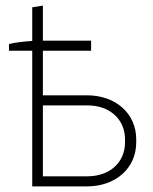

<svg xmlns="http://www.w3.org/2000/svg" viewBox="-20 -665 547 685"><path d="M95 -639V-519C66 -517 30 -513 12 -508V-484H95V0H290C393 0 466 -65 466 -157V-168C466 -260 393 -325 290 -325H133V-484H305V-520H133V-645ZM133 -36V-289H292C372 -289 426 -239 426 -168V-157C426 -86 372 -36 292 -36Z"/></svg>

Font: Fixel Text ExtraLight
Style: Regular
Weight: 200
Width: 4
Designer: AlfaBravo + MacPaw
Foundry: Kyrylo Tkachov, Marchela Mozhyna, Serhii Makarenko, Maria Weinstein, Zakhar Kryvoshyya
Version: Version 1.211